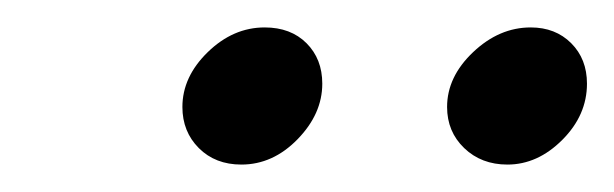

<svg xmlns="http://www.w3.org/2000/svg" viewBox="-20 -693 448 140"><path d="M113 -615Q113 -637 131.5 -655Q150 -673 173 -673Q192 -673 203.5 -661.5Q215 -650 215 -632Q215 -610 197 -591.5Q179 -573 156 -573Q137 -573 125 -585Q113 -597 113 -615ZM306 -615Q306 -637 325 -655Q344 -673 367 -673Q385 -673 396.5 -661.5Q408 -650 408 -632Q408 -609 390 -591Q372 -573 350 -573Q331 -573 318.5 -585Q306 -597 306 -615Z"/></svg>

Font: Niramit Light
Style: Italic
Weight: 300
Italic angle: -10°
Designer: Katatrad Aksorn Co.,Ltd.
Foundry: Cadson Demak Co.,Ltd.
Version: Version 1.000; ttfautohint (v1.6)